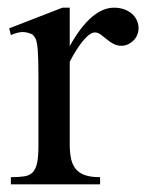

<svg xmlns="http://www.w3.org/2000/svg" viewBox="-20 -480 383 500"><path d="M340.8 -406.2Q340.8 -397.5 337.4 -389.2Q334 -380.9 327.9 -374.8Q321.8 -368.7 313.7 -364.7Q305.7 -360.8 296.4 -360.8Q284.2 -360.8 274.7 -366.2Q265.1 -371.6 257.3 -378.2Q249.5 -384.8 242.2 -390.1Q234.9 -395.5 227.1 -395.5Q214.8 -395.5 197.5 -375.2Q180.2 -355 161.6 -319.3V-104Q161.6 -83 165 -66.9Q168.5 -50.8 177.2 -40Q186 -29.3 201.4 -23.9Q216.8 -18.6 240.7 -18.6V0H8.3V-18.6Q29.3 -18.6 43.2 -20.8Q57.1 -22.9 65.2 -31.2Q73.2 -39.6 76.7 -56.2Q80.1 -72.8 80.1 -101.1V-274.4Q80.1 -309.6 79.3 -330.3Q78.6 -351.1 76.9 -362.8Q75.2 -374.5 72.3 -379.9Q69.3 -385.3 65.4 -389.6Q54.7 -395.5 41.7 -396.5Q28.8 -397.5 8.3 -388.7L3.9 -406.2L142.6 -460H161.6V-359.9Q217.3 -460 277.3 -460Q290.5 -460 302.2 -456.1Q314 -452.1 322.5 -445.1Q331.1 -438 335.9 -428Q340.8 -418 340.8 -406.2Z"/></svg>

Font: Doulos SIL Viet
Style: Regular
Weight: 400
Designer: Walt Agee, Victor Gaultney, Peter Martin, Debbi Hosken, Becca Hirsbrunner
Foundry: SIL International
Version: Version 5.000